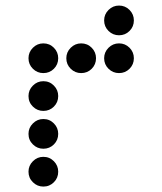

<svg xmlns="http://www.w3.org/2000/svg" viewBox="-20 -689 587 694"><path d="M463.9 -615.2Q463.9 -592.8 448.2 -577.1Q432.6 -561.5 410.2 -561.5Q388.2 -561.5 372.3 -577.1Q356.4 -592.8 356.4 -615.2Q356.4 -637.2 372.3 -653.1Q388.2 -668.9 410.2 -668.9Q432.6 -668.9 448.2 -653.1Q463.9 -637.2 463.9 -615.2ZM190.4 -478.5Q190.4 -456.1 174.8 -440.4Q159.2 -424.8 136.7 -424.8Q114.7 -424.8 98.9 -440.4Q83 -456.1 83 -478.5Q83 -500.5 98.9 -516.4Q114.7 -532.2 136.7 -532.2Q159.2 -532.2 174.8 -516.4Q190.4 -500.5 190.4 -478.5ZM327.1 -478.5Q327.1 -456.1 311.5 -440.4Q295.9 -424.8 273.4 -424.8Q251.5 -424.8 235.6 -440.4Q219.7 -456.1 219.7 -478.5Q219.7 -500.5 235.6 -516.4Q251.5 -532.2 273.4 -532.2Q295.9 -532.2 311.5 -516.4Q327.1 -500.5 327.1 -478.5ZM463.9 -478.5Q463.9 -456.1 448.2 -440.4Q432.6 -424.8 410.2 -424.8Q388.2 -424.8 372.3 -440.4Q356.4 -456.1 356.4 -478.5Q356.4 -500.5 372.3 -516.4Q388.2 -532.2 410.2 -532.2Q432.6 -532.2 448.2 -516.4Q463.9 -500.5 463.9 -478.5ZM190.4 -341.8Q190.4 -319.3 174.8 -303.7Q159.2 -288.1 136.7 -288.1Q114.7 -288.1 98.9 -303.7Q83 -319.3 83 -341.8Q83 -363.8 98.9 -379.6Q114.7 -395.5 136.7 -395.5Q159.2 -395.5 174.8 -379.6Q190.4 -363.8 190.4 -341.8ZM190.4 -205.1Q190.4 -182.6 174.8 -167Q159.2 -151.4 136.7 -151.4Q114.7 -151.4 98.9 -167Q83 -182.6 83 -205.1Q83 -227.1 98.9 -242.9Q114.7 -258.8 136.7 -258.8Q159.2 -258.8 174.8 -242.9Q190.4 -227.1 190.4 -205.1ZM190.4 -68.4Q190.4 -45.9 174.8 -30.3Q159.2 -14.6 136.7 -14.6Q114.7 -14.6 98.9 -30.3Q83 -45.9 83 -68.4Q83 -90.3 98.9 -106.2Q114.7 -122.1 136.7 -122.1Q159.2 -122.1 174.8 -106.2Q190.4 -90.3 190.4 -68.4Z"/></svg>

Font: DatDot
Style: Regular
Weight: 400
Designer: GGBot
Version: 1.00